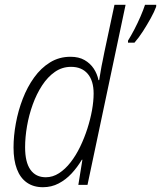

<svg xmlns="http://www.w3.org/2000/svg" viewBox="-20 -780 679 810"><path d="M161.1 9.8Q121.1 9.8 93.3 -9.8Q65.4 -29.3 51.3 -66.7Q37.1 -104 37.1 -157.7Q37.1 -206.5 46.9 -259.8Q56.6 -313 75.9 -363Q95.2 -413.1 124 -453.1Q152.8 -493.2 191.2 -516.8Q229.5 -540.5 277.3 -540.5Q312.5 -540.5 336.7 -526.6Q360.8 -512.7 375.5 -490.5Q390.1 -468.3 395.5 -441.9H398.4Q401.9 -461.4 405 -481.4Q408.2 -501.5 412.6 -521.2Q417 -541 420.4 -560.5L462.9 -759.8H509.8L349.1 0H310.5L327.6 -106H325.2Q306.2 -74.2 282 -48.1Q257.8 -22 227.5 -6.1Q197.3 9.8 161.1 9.8ZM173.3 -32.2Q202.6 -32.2 229 -49.3Q255.4 -66.4 277.8 -95.2Q300.3 -124 318.1 -160.9Q335.9 -197.8 348.6 -237.3Q361.3 -276.9 368.2 -315.2Q375 -353.5 375 -385.3Q375 -439.5 349.9 -468.8Q324.7 -498 279.8 -498Q242.2 -498 211.7 -476.8Q181.2 -455.6 157.7 -419.7Q134.3 -383.8 118.2 -339.4Q102.1 -294.9 94 -248Q85.9 -201.2 85.9 -158.7Q85.9 -95.7 108.4 -64Q130.9 -32.2 173.3 -32.2ZM520 -600.1V-608.4Q532.7 -628.9 546.9 -656Q561 -683.1 573 -710.9Q585 -738.8 591.8 -759.8H639.2L638.7 -751.5Q631.3 -731 616.2 -703.6Q601.1 -676.3 583.3 -648.4Q565.4 -620.6 547.4 -600.1Z"/></svg>

Font: Open Sans SemiCondensed Light
Style: Italic
Weight: 300
Width: 4
Italic angle: -12°
Designer: Monotype Design Team
Foundry: Monotype Imaging Inc.
Version: Version 3.000